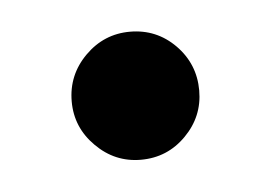

<svg xmlns="http://www.w3.org/2000/svg" viewBox="-27 -140 253 180"><g transform="rotate(-5 100.0 -50.0)"><path d="M40 -50Q40 -75 57.8 -92.8Q75.5 -110.5 100 -110.5Q125 -110.5 142.5 -92.8Q160 -75 160 -50Q160 -25.5 142.5 -7.8Q125 10 100 10Q75.5 10 57.8 -7.8Q40 -25.5 40 -50Z"/></g></svg>

Font: Bodoni* 24pt
Style: Regular
Weight: 400
Version: Version 2.3